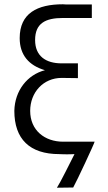

<svg xmlns="http://www.w3.org/2000/svg" viewBox="-20 -720 503 897"><path d="M274 -636H409V-699H317C295 -699 277 -699 274 -700C154 -700 72 -658 72 -542C72 -463 115 -414 190 -392C108 -371 49 -297 47 -202C47 -71 118 0 257 0C258 0 275 1 293 1C310 1 328 0 328 0C308 39 264 129 246 157L322 156C338 128 422 -52 422 -58H275C189 -58 121 -111 121 -202C121 -288 182 -356 268 -356L344 -355V-424H268C194 -424 144 -458 144 -533C144 -611 192 -636 274 -636Z"/></svg>

Font: Mint Spirit
Style: Regular
Weight: 400
Designer: HARENDAL Hirwen
Foundry: Arkandis Digital Foundry.
Version: Version 1.004;FFEdit